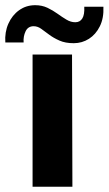

<svg xmlns="http://www.w3.org/2000/svg" viewBox="-57 -705 411 725"><path d="M66 0V-499H215L216.4 0ZM32.2 -544.7H-36.9Q-39.6 -583.5 -25.4 -615.5Q-11.2 -647.5 15.3 -666.5Q41.7 -685.4 76 -685.4Q101.4 -685.4 122.2 -675.6Q142.9 -665.7 160.2 -653.2Q177.4 -640.7 193.9 -630.9Q210.3 -621 227.4 -621Q244.9 -621 253.8 -635.3Q262.7 -649.5 261.2 -679.5H333.5Q335.3 -636.5 320 -605.7Q304.7 -574.8 278.8 -558.4Q252.9 -541.9 221.5 -541.9Q189.7 -541.9 167.5 -551.8Q145.3 -561.6 128.8 -574Q112.2 -586.3 98.6 -596.2Q84.9 -606 70.1 -606Q48.7 -606 39.6 -586.7Q30.4 -567.4 32.2 -544.7Z"/></svg>

Font: Maven Pro
Style: Regular
Weight: 400
Designer: Joe Prince
Foundry: Joe Prince
Version: Version 2.103